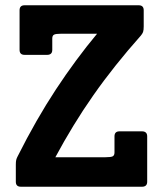

<svg xmlns="http://www.w3.org/2000/svg" viewBox="-20 -708 618 728"><path d="M538.1 -19Q538.1 -9.3 533 -4.6Q527.8 0 519 0H59.1Q40 0 40 -19V-84Q40 -95.2 41.5 -101.6Q43 -107.9 46.9 -115.2Q116.7 -254.4 191.9 -368.7Q267.1 -482.9 348.1 -580.1H211.9Q191.9 -580.1 185.1 -576.7Q178.2 -573.2 178.2 -562V-519Q178.2 -509.3 173.1 -504.6Q168 -500 159.2 -500H73.2Q54.2 -500 54.2 -519V-668.9Q54.2 -688 73.2 -688H505.9Q524.9 -688 524.9 -668.9V-607.9Q524.9 -593.8 522.5 -586.9Q520 -580.1 514.2 -573.2Q463.4 -516.1 418.5 -459.7Q373.5 -403.3 333.7 -346.4Q293.9 -289.6 258.3 -231.2Q222.7 -172.9 189.9 -111.8H379.9Q400.4 -111.8 407.2 -115.2Q414.1 -118.7 414.1 -129.9V-190.9Q414.1 -210 433.1 -210H519Q527.8 -210 533 -205.3Q538.1 -200.7 538.1 -190.9Z"/></svg>

Font: New Telegraph
Style: Bold
Weight: 700
Designer: Frank Baranowski
Foundry: Frank Baranowski
Version: Version 3.001